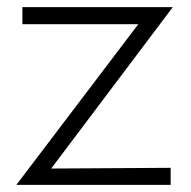

<svg xmlns="http://www.w3.org/2000/svg" viewBox="-20 -520 538 540"><path d="M26 0 369 -452H43V-500H466L124 -46L460 -48V0Z"/></svg>

Font: Human Sans Light
Style: Regular
Weight: 300
Designer: Tim Radville
Foundry: Continuum
Version: Version 1.000;FEAKit 1.0